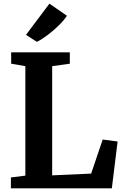

<svg xmlns="http://www.w3.org/2000/svg" viewBox="-20 -1029 676 1049"><path d="M118.5 -69.5V-667.5L41 -681V-743H361.5V-681L265 -667.5V-71L478 -80.5L541 -266.5L622.5 -256L591 0H39.5V-59.5ZM182 -800.5H181.5L122 -838.5L250 -1009L345.5 -943Q331.5 -920.5 304 -893Q276.5 -865.5 244 -840.5Q211.5 -815.5 182 -800.5Z"/></svg>

Font: Merriweather
Style: Bold
Weight: 700
Designer: Eben Sorkin
Foundry: Eben Sorkin
Version: Version 2.100; ttfautohint (v1.7.19-72a1) -l 8 -r 50 -G 200 